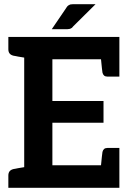

<svg xmlns="http://www.w3.org/2000/svg" viewBox="-20 -900 614 920"><path d="M96 -723H20V-664C20 -647 28 -637 45 -633C46 -633 48 -632 51 -632C54 -632 59 -630 66 -629C73 -628 84 -626 96 -624V-99C84 -97 73 -95 66 -94C59 -93 54 -91 51 -91C48 -91 46 -90 45 -90C28 -86 20 -76 20 -59V0H96H552V-70V-108V-191H547H535H494C481 -191 474 -184 471 -172C470 -164 467 -143 464 -108H231V-312H476V-416H231V-616H464C467 -581 470 -560 471 -552C474 -540 481 -533 494 -533H535H547H552V-616V-653V-723ZM438 -880H331C327 -880 324 -879 320 -879C316 -879 314 -878 312 -876C308 -875 306 -873 303 -870C301 -867 298 -864 296 -860L228 -760H302C305 -760 307 -761 310 -761C313 -761 316 -762 318 -763C319 -764 323 -765 325 -767C327 -769 329 -771 331 -774Z"/></svg>

Font: SVN-Aleo
Style: Bold
Weight: 700
Designer: Alessio Laiso
Version: Version 1.2.2